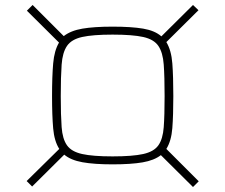

<svg xmlns="http://www.w3.org/2000/svg" viewBox="-20 -727 905 771"><path d="M109 22 87 0 218 -129Q198 -160 193.5 -211.5Q189 -263 189 -341Q189 -420 193.5 -472Q198 -524 217 -556L88 -684L111 -707L236 -582Q264 -604 311 -612Q358 -620 432 -620Q508 -620 555 -612Q602 -604 628 -581L755 -707L777 -686L648 -558Q668 -525 672 -472.5Q676 -420 676 -341Q676 -264 672 -212.5Q668 -161 648 -129L778 1L755 24L626 -104Q599 -83 552.5 -75Q506 -67 432 -67Q358 -67 311 -75.5Q264 -84 238 -106ZM432 -99Q512 -99 555 -108.5Q598 -118 616 -143.5Q634 -169 637.5 -216.5Q641 -264 641 -341Q641 -419 637.5 -467.5Q634 -516 616 -542.5Q598 -569 555 -578.5Q512 -588 432 -588Q353 -588 310 -578.5Q267 -569 249 -542.5Q231 -516 227.5 -467.5Q224 -419 224 -341Q224 -264 227.5 -216.5Q231 -169 249 -143.5Q267 -118 310 -108.5Q353 -99 432 -99Z"/></svg>

Font: Saira Expanded Thin
Style: Regular
Weight: 250
Width: 7
Designer: Hector Gatti with collaboration of the Omnibus-Type team
Foundry: Omnibus-Type
Version: Version 1.101